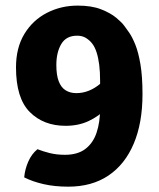

<svg xmlns="http://www.w3.org/2000/svg" viewBox="-20 -668 580 702"><path d="M264 -647.5Q315 -647.5 349.5 -634Q384 -620.5 404.8 -603.2Q425.5 -586 434.5 -573.5Q441.5 -564.5 452.5 -548.5Q463.5 -532.5 474.8 -504.8Q486 -477 493.5 -432.8Q501 -388.5 501 -323.5Q501 -218.5 469 -142.8Q437 -67 376.5 -26.2Q316 14.5 229.5 14.5Q179.5 14.5 139.2 5.2Q99 -4 68.5 -19.5Q71 -48.5 83.2 -76.8Q95.5 -105 117 -122.5Q137 -114.5 162.2 -108.2Q187.5 -102 217.5 -102Q264 -102 292.2 -123.5Q320.5 -145 333.2 -183.2Q346 -221.5 346 -271.5V-372.5Q346 -404.5 342.8 -430.8Q339.5 -457 333 -477Q326.5 -497 316.5 -509.5Q307.5 -521 294.2 -529.2Q281 -537.5 262 -537.5Q222 -537.5 204 -507Q186 -476.5 186 -430.5Q186 -393 194.8 -370.5Q203.5 -348 220 -337.8Q236.5 -327.5 259 -327.5Q283 -327.5 305.2 -336.5Q327.5 -345.5 347.8 -362.8Q368 -380 385 -404L410 -329Q394.5 -298.5 368 -270.8Q341.5 -243 304.2 -225.5Q267 -208 220 -208Q139 -208 88.8 -258.5Q38.5 -309 38.5 -421.5Q38.5 -493.5 69.2 -544Q100 -594.5 151.5 -621Q203 -647.5 264 -647.5Z"/></svg>

Font: Signika Negative Light
Style: Bold
Weight: 700
Version: Version 2.001